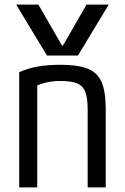

<svg xmlns="http://www.w3.org/2000/svg" viewBox="-20 -810 540 830"><path d="M50 -790H146L248 -613H252L354 -790H450L317 -570H183ZM63 -498Q101 -515 144 -522.5Q187 -530 241 -530Q317 -530 359.5 -513Q402 -496 419.5 -454.5Q437 -413 437 -340V0H359V-336Q359 -385 349 -412Q339 -439 313.5 -449.5Q288 -460 242 -460Q219 -460 199 -457Q179 -454 159 -447.5Q139 -441 115 -428L141 -478V0H63Z"/></svg>

Font: M PLUS Code Latin
Style: Regular
Weight: 400
Designer: Coji Morishita
Foundry: UNDERFOREST DESIGN
Version: Version 1.002; ttfautohint (v1.8.3)